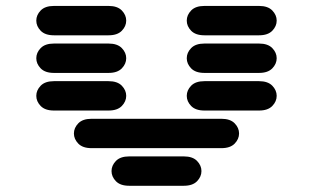

<svg xmlns="http://www.w3.org/2000/svg" viewBox="-20 -631 1040 638"><path d="M409.2 -13.7Q379.9 -13.7 365.2 -28.8Q350.6 -43.9 350.6 -62.5Q350.6 -81.1 365.2 -96.2Q379.9 -111.3 409.2 -111.3H590.8Q620.1 -111.3 634.8 -96.2Q649.4 -81.1 649.4 -62.5Q649.4 -43.9 634.8 -28.8Q620.1 -13.7 590.8 -13.7ZM284.2 -138.7Q254.9 -138.7 240.2 -153.8Q225.6 -168.9 225.6 -187.5Q225.6 -206.1 240.2 -221.2Q254.9 -236.3 284.2 -236.3H715.8Q745.1 -236.3 759.8 -221.2Q774.4 -206.1 774.4 -187.5Q774.4 -168.9 759.8 -153.8Q745.1 -138.7 715.8 -138.7ZM159.2 -263.7Q129.9 -263.7 115.2 -278.8Q100.6 -293.9 100.6 -312.5Q100.6 -331.1 115.2 -346.2Q129.9 -361.3 159.2 -361.3H340.8Q370.1 -361.3 384.8 -346.2Q399.4 -331.1 399.4 -312.5Q399.4 -293.9 384.8 -278.8Q370.1 -263.7 340.8 -263.7ZM659.2 -263.7Q629.9 -263.7 615.2 -278.8Q600.6 -293.9 600.6 -312.5Q600.6 -331.1 615.2 -346.2Q629.9 -361.3 659.2 -361.3H840.8Q870.1 -361.3 884.8 -346.2Q899.4 -331.1 899.4 -312.5Q899.4 -293.9 884.8 -278.8Q870.1 -263.7 840.8 -263.7ZM159.2 -388.7Q129.9 -388.7 115.2 -403.8Q100.6 -418.9 100.6 -437.5Q100.6 -456.1 115.2 -471.2Q129.9 -486.3 159.2 -486.3H340.8Q370.1 -486.3 384.8 -471.2Q399.4 -456.1 399.4 -437.5Q399.4 -418.9 384.8 -403.8Q370.1 -388.7 340.8 -388.7ZM659.2 -388.7Q629.9 -388.7 615.2 -403.8Q600.6 -418.9 600.6 -437.5Q600.6 -456.1 615.2 -471.2Q629.9 -486.3 659.2 -486.3H840.8Q870.1 -486.3 884.8 -471.2Q899.4 -456.1 899.4 -437.5Q899.4 -418.9 884.8 -403.8Q870.1 -388.7 840.8 -388.7ZM159.2 -513.7Q129.9 -513.7 115.2 -528.8Q100.6 -543.9 100.6 -562.5Q100.6 -581.1 115.2 -596.2Q129.9 -611.3 159.2 -611.3H340.8Q370.1 -611.3 384.8 -596.2Q399.4 -581.1 399.4 -562.5Q399.4 -543.9 384.8 -528.8Q370.1 -513.7 340.8 -513.7ZM659.2 -513.7Q629.9 -513.7 615.2 -528.8Q600.6 -543.9 600.6 -562.5Q600.6 -581.1 615.2 -596.2Q629.9 -611.3 659.2 -611.3H840.8Q870.1 -611.3 884.8 -596.2Q899.4 -581.1 899.4 -562.5Q899.4 -543.9 884.8 -528.8Q870.1 -513.7 840.8 -513.7Z"/></svg>

Font: Sixtyfour Normal
Style: Regular
Weight: 400
Monospace: yes
Designer: Jens Kutilek
Foundry: Jens Kutilek
Version: Version 2.000